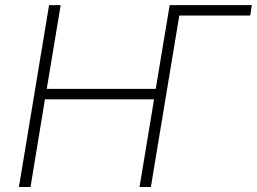

<svg xmlns="http://www.w3.org/2000/svg" viewBox="-20 -748 1027 768"><path d="M987.3 -727.5 981 -686H674.8L660.2 -727.5ZM55.7 0 176.3 -727.5H222.7L167 -392.6H603L658.7 -727.5H704.1L583.5 0H538.1L596.2 -350.6H159.7L102.1 0Z"/></svg>

Font: Inter 17pt ExtraLight
Style: Italic
Weight: 250
Italic angle: -9.3988°
Version: Version 4.001;git-66647c0bb